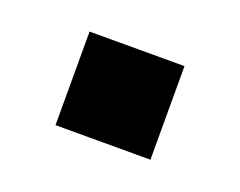

<svg xmlns="http://www.w3.org/2000/svg" viewBox="-42 -409 335 268"><g transform="rotate(20 125.5 -275.5)"><path d="M55 -206V-345H196V-206Z"/></g></svg>

Font: Mulish ExtraLight
Style: Bold
Weight: 700
Version: Version 3.603